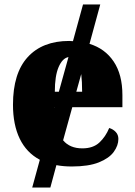

<svg xmlns="http://www.w3.org/2000/svg" viewBox="-20 -734 602 858"><path d="M124 104 158 -20Q98 -52 68 -114.5Q38 -177 38 -266Q38 -407 104 -479Q170 -551 289 -551Q298 -551 306 -550L351 -714H428L380 -538Q449 -517 488 -459Q527 -401 527 -309V-255H303L262 -107Q292 -71 348 -71Q396 -71 424 -97Q452 -123 468 -162Q485 -157 497 -144.5Q509 -132 509 -113Q509 -84 488.5 -55.5Q468 -27 422 -8.5Q376 10 301 10Q264 10 232 4L205 104ZM225 -324H243L286 -479Q259 -474 242 -434.5Q225 -395 225 -324ZM347 -324Q347 -370 343 -403L321 -324ZM223 -255V-252L224 -255Z"/></svg>

Font: Noto Serif SemiCondensed Black
Style: Regular
Weight: 900
Width: 4
Designer: Monotype Design Team
Foundry: Monotype Imaging Inc.
Version: Version 2.014; ttfautohint (v1.8.4.7-5d5b)